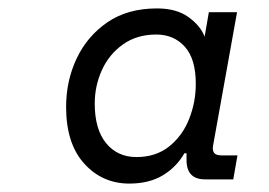

<svg xmlns="http://www.w3.org/2000/svg" viewBox="-20 -726 640 456"><path d="M287 -290Q223 -290 180 -337.5Q137 -385 137 -472Q137 -534 162 -587Q187 -640 235 -673Q283 -706 353 -706Q399 -706 427.5 -685.5Q456 -665 466 -639L476 -697H543L486 -380Q482 -357 505 -357H544L534 -300H467Q423 -300 423 -346V-362H418Q399 -329 366.5 -309.5Q334 -290 287 -290ZM304 -353Q350 -353 381.5 -378Q413 -403 429 -443Q445 -483 445 -527Q445 -586 419 -615Q393 -644 351 -644Q305 -644 272 -620.5Q239 -597 222 -559.5Q205 -522 205 -480Q205 -419 232 -386Q259 -353 304 -353Z"/></svg>

Font: DM Mono Light
Style: Italic
Weight: 300
Italic angle: -10°
Designer: Colophon Foundry
Foundry: Colophon Foundry
Version: Version 1.000; ttfautohint (v1.8.2.53-6de2)